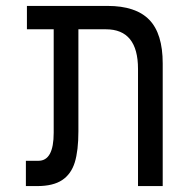

<svg xmlns="http://www.w3.org/2000/svg" viewBox="-20 -629 640 649"><path d="M338 -530H245V-185Q245 -120 232.8 -80.2Q220.5 -40.5 190 -20.2Q159.5 0 105.5 0H67.5V-85.5H110Q161.5 -85.5 161.5 -180V-530H71V-609H343.5Q439 -609 484.5 -562.2Q530 -515.5 530 -414.5V0H446.5V-396Q446.5 -530 338 -530Z"/></svg>

Font: JuliaMono
Style: Italic
Weight: 400
Italic angle: -9°
Monospace: yes
Designer: cormullion
Foundry: corm
Version: Version 0.057; ttfautohint (v1.8.4)